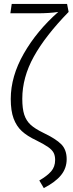

<svg xmlns="http://www.w3.org/2000/svg" viewBox="-20 -756 371 982"><path d="M331 -695Q212 -573 153 -466.5Q94 -360 94 -251Q94 -200 104 -169.5Q114 -139 136 -118.5Q158 -98 201 -77Q266 -46 293.5 -18Q321 10 321 58Q321 104 292.5 139.5Q264 175 204 206L181 167Q221 144 241.5 120.5Q262 97 262 62Q262 40 254 25Q246 10 226 -4Q206 -18 166 -38Q119 -60 91.5 -85.5Q64 -111 49.5 -150Q35 -189 35 -250Q35 -365 101.5 -481.5Q168 -598 278 -695Q234 -688 169 -688H33L40 -736H323Z"/></svg>

Font: Fira Sans Extra Condensed Light
Style: Regular
Weight: 300
Width: 1
Designer: Carrois Corporate & Edenspiekermann AG
Foundry: Carrois Corporate GbR & Edenspiekermann AG
Version: Version 4.203